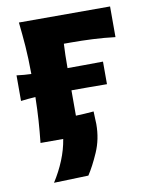

<svg xmlns="http://www.w3.org/2000/svg" viewBox="-78 -556 607 783"><g transform="rotate(-10 226.0 -165.0)"><path d="M7.5 -182.5V-288.5Q23 -286.5 38.2 -285.2Q53.5 -284 68 -283.5Q67.5 -350 63.8 -399.2Q60 -448.5 54.5 -499H432V-372Q387 -377.5 340.2 -379.8Q293.5 -382 250 -382H220Q217.5 -339.5 217.5 -281.5Q250 -281.5 287.2 -281.8Q324.5 -282 364.5 -282.5V-189Q323 -189.5 285 -189.5Q247 -189.5 217.5 -189.5Q217.5 -160.5 217.5 -134.8Q217.5 -109 217.5 -84.5Q236 -85 254.5 -86.2Q273 -87.5 291.5 -89Q291.5 -73 292.5 -60.8Q293.5 -48.5 293.5 -36.5Q293.5 26 270.2 79Q247 132 225 165L82 169.5Q108 129 125.5 86.2Q143 43.5 150 0H56Q61 -47 64 -91.5Q67 -136 68 -188Q53 -187 38 -185.8Q23 -184.5 7.5 -182.5Z"/></g></svg>

Font: Commissioner Flair
Style: Bold
Weight: 700
Designer: Kostas Bartsokas
Foundry: Kostas Bartsokas
Version: Version 1.000; ttfautohint (v1.8.3)